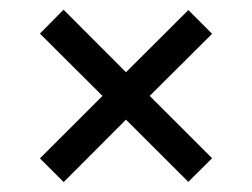

<svg xmlns="http://www.w3.org/2000/svg" viewBox="-20 -477 514 392"><path d="M364.6 -456.5 237.2 -329.5 109.7 -457.2 61.5 -408.4 189.2 -281.2 61.5 -153.6 110 -105.3 237.2 -232.7 364.5 -105.7 413 -153.9 285.6 -281.2 413 -408Z"/></svg>

Font: Estedad-VF-FD Black
Style: Regular
Weight: 900
Designer: Amin Abedi
Version: Version 4.000